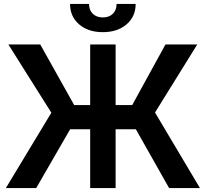

<svg xmlns="http://www.w3.org/2000/svg" viewBox="-20 -953 1042 973"><path d="M9.8 0 240.2 -381.8 22.5 -727.5H184.1L356 -420.4H437V-727.5H565.9V-420.4H649.9L818.4 -727.5H979.5L765.6 -382.8L993.2 0H836.9L668.5 -297.9H565.9V0H437V-297.9H335.4L163.6 0ZM501 -790Q426.8 -790 380.9 -829.6Q335 -869.1 335 -933.1H431.2Q431.2 -901.9 450.2 -883.3Q469.2 -864.7 501 -864.7Q533.2 -864.7 552 -883.3Q570.8 -901.9 570.8 -933.1H667.5Q667.5 -869.1 621.3 -829.6Q575.2 -790 501 -790Z"/></svg>

Font: Inter Tight SemiBold
Style: Regular
Weight: 600
Designer: Rasmus Andersson
Foundry: rsms
Version: Version 3.004; ttfautohint (v1.8.4.7-5d5b)